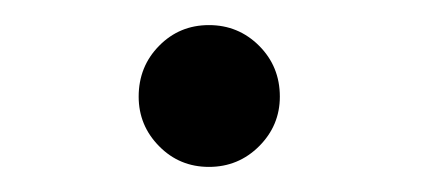

<svg xmlns="http://www.w3.org/2000/svg" viewBox="-20 -121 352 153"><path d="M146.5 12Q123 12 106.8 -4.5Q90.5 -21 90.5 -44Q90.5 -68 106.8 -84.5Q123 -101 146.5 -101Q170 -101 186.5 -84.5Q203 -68 203 -44Q203 -21 186.5 -4.5Q170 12 146.5 12Z"/></svg>

Font: League Spartan Thin Light
Style: Regular
Weight: 300
Version: Version 2.002